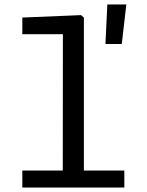

<svg xmlns="http://www.w3.org/2000/svg" viewBox="-20 -844 660 864"><path d="M80.5 0H539.5V-76.5H357.5V-764.5L345 -776L80.5 -765V-690H263L262.5 -76.5H80.5ZM454.5 -646H528L548.5 -824H463Z"/></svg>

Font: Monaspace Neon
Style: Regular
Weight: 400
Designer: Riley Cran & the Lettermatic Team
Foundry: Lettermatic
Version: Version 1.200 (Monaspace Neon)